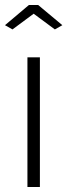

<svg xmlns="http://www.w3.org/2000/svg" viewBox="-32 -750 270 770"><path d="M18 -632 -12 -649 84 -730H121L218 -649L188 -632L103 -695ZM128 0H78V-520H128Z"/></svg>

Font: Raleway
Style: Light
Weight: 300
Designer: Matt McInerney, Pablo Impallari, Rodrigo Fuenzalida
Foundry: Matt McInerney, Pablo Impallari, Rodrigo Fuenzalida
Version: Version 3.000